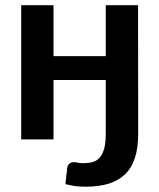

<svg xmlns="http://www.w3.org/2000/svg" viewBox="-20 -533 609 734"><path d="M507.8 -513.2 508.3 -22Q508.3 32.2 495.6 71.3Q483.4 108.9 457.5 133.8Q432.1 158.2 395 169.4Q356.9 180.7 308.6 180.7Q285.2 180.7 269.5 178.7Q256.8 177.2 230 170.9Q230.5 167.5 231.2 161.4Q231.9 155.3 231.9 153.8Q232.4 151.9 232.9 147.2Q233.4 142.6 233.4 140.1Q233.4 138.2 234.1 133.3Q234.9 128.4 235.4 126Q235.8 120.6 236.8 109.4Q237.3 100.6 245.1 92.8Q252 86.9 263.7 86.9Q269.5 86.9 276.9 88.9Q283.2 90.8 300.8 90.8Q318.4 90.8 334.5 86.4Q349.6 82.5 360.8 69.8Q372.1 57.1 378.4 35.2Q384.3 12.7 384.3 -23.4V-227.1H184.6V0H61V-513.2H184.6V-318.4H384.3V-513.2Z"/></svg>

Font: Lato-SemiBold
Style: Bold
Weight: 500
Designer: Lukasz Dziedzic with Adam Twardoch and Botio Nikoltchev
Foundry: tyPoland Lukasz Dziedzic
Version: ""